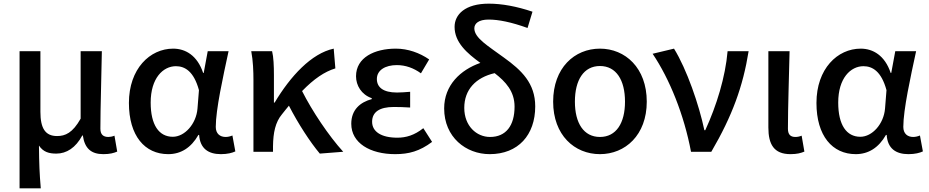

<svg xmlns="http://www.w3.org/2000/svg" viewBox="-20 -830 5079 1050"><path d="M87 200H203C196 117 194 66 193 -34C217 2 249 10 288 10C344 10 394 -22 430 -89H433C443 -19 478 13 545 13C581 13 602 7 621 -1L606 -88C594 -83 582 -81 573 -81C546 -81 529 -93 529 -126C529 -246 535 -407 537 -550H421V-181C377 -103 337 -86 292 -86C228 -86 201 -128 201 -218V-550H87Z M900 13C969 13 1025 -22 1065 -92H1069C1074 -18 1119 13 1188 13C1224 13 1250 6 1267 -2L1251 -89C1239 -84 1226 -81 1214 -81C1183 -81 1160 -99 1160 -136C1160 -231 1200 -411 1230 -550H1116L1094 -431H1091C1059 -527 994 -564 927 -564C800 -564 685 -454 685 -267C685 -87 772 13 900 13ZM925 -82C849 -82 804 -147 804 -269C804 -403 872 -468 942 -468C991 -468 1040 -440 1068 -337L1060 -236C1053 -152 990 -82 925 -82Z M1857 0C1777 -88 1687 -223 1632 -332C1697 -399 1755 -438 1814 -456L1805 -564C1683 -538 1568 -413 1482 -269H1478V-419C1478 -469 1476 -519 1468 -550H1354C1364 -498 1366 -438 1366 -394V0H1473V-30C1474 -105 1486 -162 1522 -205C1535 -222 1548 -237 1560 -252C1611 -153 1676 -53 1729 10Z M2141 13C2216 13 2275 -3 2343 -54L2295 -129C2246 -90 2200 -77 2153 -77C2065 -77 2015 -110 2015 -164C2015 -217 2055 -245 2134 -245C2162 -245 2191 -244 2223 -242V-328C2196 -326 2173 -324 2151 -324C2075 -324 2041 -353 2041 -398C2041 -447 2088 -474 2150 -474C2198 -474 2242 -458 2282 -429L2327 -505C2275 -541 2211 -564 2145 -564C2029 -564 1927 -516 1927 -413C1927 -363 1956 -313 2013 -293V-288C1950 -271 1901 -230 1901 -153C1901 -48 2004 13 2141 13Z M2660 -81C2586 -81 2519 -141 2519 -240C2519 -340 2582 -406 2685 -430C2746 -383 2794 -330 2794 -247C2794 -143 2747 -81 2660 -81ZM2892 -766C2806 -795 2725 -810 2653 -810C2524 -810 2466 -751 2466 -683C2466 -598 2534 -539 2607 -486C2498 -448 2409 -364 2409 -237C2409 -80 2528 13 2658 13C2814 13 2907 -92 2907 -248C2907 -375 2832 -446 2736 -515C2649 -579 2574 -622 2574 -675C2574 -701 2597 -723 2652 -723C2707 -723 2776 -709 2865 -677Z M3261 13C3399 13 3517 -91 3517 -274C3517 -459 3399 -564 3261 -564C3122 -564 3005 -459 3005 -274C3005 -91 3122 13 3261 13ZM3261 -81C3172 -81 3124 -157 3124 -274C3124 -392 3172 -469 3261 -469C3350 -469 3398 -392 3398 -274C3398 -157 3350 -81 3261 -81Z M3759 0H3870C3985 -197 4043 -357 4074 -550H3959C3947 -409 3899 -253 3837 -118H3832C3803 -256 3736 -451 3666 -564L3549 -536C3642 -398 3721 -202 3759 0Z M4303 13C4339 13 4360 7 4379 -1L4364 -88C4352 -83 4340 -81 4330 -81C4304 -81 4289 -93 4289 -126C4289 -246 4295 -407 4298 -550H4182V-133C4182 -41 4212 13 4303 13Z M4660 13C4729 13 4785 -22 4825 -92H4829C4834 -18 4879 13 4948 13C4984 13 5010 6 5027 -2L5011 -89C4999 -84 4986 -81 4974 -81C4943 -81 4920 -99 4920 -136C4920 -231 4960 -411 4990 -550H4876L4854 -431H4851C4819 -527 4754 -564 4687 -564C4560 -564 4445 -454 4445 -267C4445 -87 4532 13 4660 13ZM4685 -82C4609 -82 4564 -147 4564 -269C4564 -403 4632 -468 4702 -468C4751 -468 4800 -440 4828 -337L4820 -236C4813 -152 4750 -82 4685 -82Z"/></svg>

Font: Noto Sans Japanese Medium
Style: Regular
Weight: 500
Designer: Ryoko NISHIZUKA (kana & ideographs); Paul D. Hunt (Latin, Greek & Cyrillic); Wenlong ZHANG (bopomofo); Sandoll Communica
Foundry: Adobe Systems Incorporated
Version: Version 1.000;PS 1;hotconv 1.0.78;makeotf.lib2.5.61930